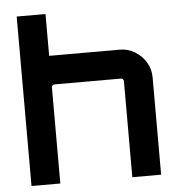

<svg xmlns="http://www.w3.org/2000/svg" viewBox="-54 -819 776 869"><g transform="rotate(-5 334.0 -385.0)"><path d="M54 0V-770H184.9V-580H505.4Q542.8 -580 573.9 -561.1Q605.1 -542.2 624 -511Q642.9 -479.9 642.9 -442.5V0H512V-436.9Q512 -441.9 508.4 -445.5Q504.8 -449.1 499.9 -449.1H197.4Q192.4 -449.1 188.7 -445.5Q184.9 -441.9 184.9 -436.9V0Z"/></g></svg>

Font: Orbitron
Style: Regular
Weight: 400
Designer: Matt McInerney
Foundry: The League of Moveable Type
Version: Version 2.001